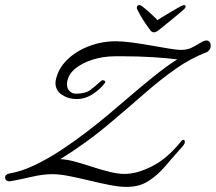

<svg xmlns="http://www.w3.org/2000/svg" viewBox="-113 -722 848 754"><path d="M609 -702Q619 -702 615 -693Q613 -689 610 -686Q585 -664 564.5 -647.5Q544 -631 512 -605Q500 -595 491 -595Q483 -595 476 -605Q460 -626 448 -645.5Q436 -665 425 -687Q425 -689 424.5 -691Q424 -693 425 -694Q425 -702 435 -702Q440 -702 454.5 -690Q469 -678 484 -664Q499 -650 505 -643Q513 -648 528.5 -657.5Q544 -667 561 -677Q578 -687 591.5 -694.5Q605 -702 609 -702ZM384 12Q356 12 317.5 4.5Q279 -3 238 -13Q197 -23 159 -30.5Q121 -38 93 -38Q56 -38 13 -28Q-30 -18 -73 -10Q-83 -10 -85 -12Q-90 -14 -91.5 -18Q-93 -22 -93 -26Q-93 -37 -75 -41Q-31 -48 21 -72.5Q73 -97 125.5 -131.5Q178 -166 225.5 -202.5Q273 -239 309 -269Q346 -300 392.5 -340Q439 -380 488.5 -420Q538 -460 583 -489Q542 -494 486.5 -497.5Q431 -501 372 -501H340Q293 -501 251.5 -488Q210 -475 183 -453Q156 -431 151 -401Q150 -398 150 -391Q150 -374 160.5 -364Q171 -354 185 -354Q222 -354 241.5 -368.5Q261 -383 285 -405Q287 -407 291 -407Q296 -407 299 -403.5Q302 -400 299 -396Q280 -371 250.5 -352Q221 -333 188 -333Q155 -333 130 -350Q105 -367 105 -395Q105 -398 105 -401Q105 -404 106 -407Q115 -452 150 -486.5Q185 -521 236 -540.5Q287 -560 342 -560Q368 -560 405.5 -555Q443 -550 482 -543Q521 -536 552 -531Q583 -526 596 -526Q621 -526 637 -533.5Q653 -541 674 -554Q682 -559 687.5 -561Q693 -563 697 -563Q708 -563 712 -554Q716 -545 714 -537Q714 -533 709 -526Q704 -519 699 -517Q635 -493 574.5 -450Q514 -407 453.5 -354Q393 -301 329 -247Q275 -201 224.5 -164.5Q174 -128 124 -97Q150 -96 182.5 -87Q215 -78 250 -66.5Q285 -55 318 -47Q351 -39 376 -39Q426 -39 486 -70Q546 -101 598 -167Q603 -173 607 -173Q615 -173 612 -159Q608 -151 602 -145Q568 -107 537 -70.5Q506 -34 470 -11Q434 12 384 12Z"/></svg>

Font: Corinthia
Style: Bold
Weight: 700
Designer: Robert E. Leuschke
Foundry: Robert E. Leuschke
Version: Version 1.013; ttfautohint (v1.8.3)